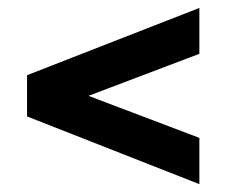

<svg xmlns="http://www.w3.org/2000/svg" viewBox="-20 -515 568 482"><path d="M47.9 -222.7V-326.2L480.5 -495.1V-379.9L202.1 -274.4L480.5 -168.9V-52.7Z"/></svg>

Font: Dinish Expanded
Style: Bold
Weight: 700
Width: 7
Designer: Charles Nix
Foundry: Playbeing
Version: Version 2.005; ttfautohint (v1.8.3)